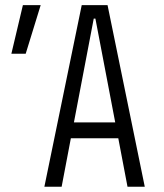

<svg xmlns="http://www.w3.org/2000/svg" viewBox="-20 -713 626 733"><path d="M149.4 0 292 -693.4H390.6L532.7 0H466.8L431.6 -185.1H250.5L215.3 0ZM262.2 -245.6H419.9L344.2 -642.1H337.9ZM23.4 -507.8 67.4 -693.4H135.3L78.1 -507.8Z"/></svg>

Font: Cascadia Mono PL Light
Style: Regular
Weight: 300
Monospace: yes
Designer: Aaron Bell
Foundry: Saja Typeworks
Version: Version 2404.023; ttfautohint (v1.8.4)